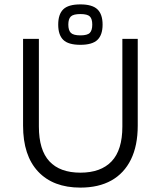

<svg xmlns="http://www.w3.org/2000/svg" viewBox="-20 -844 732 874"><path d="M346 10Q222 10 153.5 -63Q85 -136 85 -272V-667H157V-268Q157 -161 205 -109.5Q253 -58 346 -58Q439 -58 488 -109.5Q537 -161 537 -268V-667H607V-272Q607 -181 576 -118Q545 -55 487 -22.5Q429 10 346 10ZM346 -640Q291 -640 268 -662.5Q245 -685 245 -732Q245 -779 268 -801.5Q291 -824 346 -824Q400 -824 423.5 -801.5Q447 -779 447 -732Q447 -685 423.5 -662.5Q400 -640 346 -640ZM346 -683Q378 -683 389 -694.5Q400 -706 400 -732Q400 -758 389 -769Q378 -780 346 -780Q314 -780 302.5 -769Q291 -758 291 -732Q291 -706 302.5 -694.5Q314 -683 346 -683Z"/></svg>

Font: Maven Pro
Style: Regular
Weight: 400
Designer: Joe Prince
Foundry: Joe Prince
Version: Version 2.103